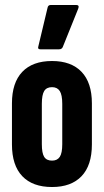

<svg xmlns="http://www.w3.org/2000/svg" viewBox="-20 -745 417 771"><path d="M189 6Q111 6 69.5 -37.5Q28 -81 28 -165V-330Q28 -413 69.5 -456.5Q111 -500 189 -500Q266 -500 307.5 -456.5Q349 -413 349 -330V-165Q349 -81 307.5 -37.5Q266 6 189 6ZM189 -100Q210 -100 220 -115Q230 -130 230 -166V-328Q230 -364 220 -379.5Q210 -395 189 -395Q167 -395 157.5 -379.5Q148 -364 148 -328V-166Q148 -130 157.5 -115Q167 -100 189 -100ZM142 -547Q130 -547 134 -559L171 -714Q173 -725 184 -725H286Q300 -725 294 -710L232 -556Q228 -547 217 -547Z"/></svg>

Font: Sofia Sans Extra Condensed ExtraBold
Style: Regular
Weight: 800
Designer: Botio Nikoltchev, Ani Petrova
Foundry: lettersoup
Version: Version 4.101; ttfautohint (v1.8.4.7-5d5b)